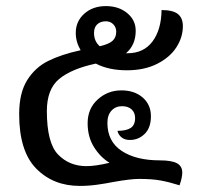

<svg xmlns="http://www.w3.org/2000/svg" viewBox="-20 -605 653 631"><path d="M579 -38Q579 -21 570 4Q535 -7 507 -12Q479 -17 437 -17Q409 -17 353 -7Q328 -2 299.5 2Q271 6 242 6Q155 6 99 -51Q43 -108 43 -230Q43 -299 69 -341Q95 -383 138 -404.5Q181 -426 245 -440Q229 -467 229 -497Q229 -535 257 -560Q285 -585 328 -585Q370 -585 398 -562Q426 -539 426 -504Q426 -457 394 -430H399Q452 -430 481 -468.5Q510 -507 511 -572Q548 -572 564.5 -559Q581 -546 581 -519Q581 -483 560 -450Q539 -417 497 -395.5Q455 -374 397 -374Q337 -374 295 -396Q215 -379 174.5 -345.5Q134 -312 134 -240Q134 -135 171 -97Q208 -59 264 -59Q294 -59 340 -70Q310 -88 289 -121.5Q268 -155 268 -200Q268 -248 301 -278Q334 -308 379 -308Q422 -308 449 -284.5Q476 -261 476 -223Q476 -185 455.5 -165Q435 -145 407 -145Q390 -145 379.5 -153.5Q369 -162 366 -175Q395 -175 409.5 -184.5Q424 -194 424 -217Q424 -235 412.5 -245.5Q401 -256 381 -256Q360 -256 346.5 -241.5Q333 -227 333 -201Q333 -140 380 -109Q427 -78 505 -78Q544 -78 561.5 -68.5Q579 -59 579 -38ZM289 -497Q289 -469 308 -453Q338 -460 350 -471Q362 -482 362 -501Q362 -515 352.5 -525Q343 -535 328 -535Q310 -535 299.5 -525Q289 -515 289 -497Z"/></svg>

Font: Krub Medium
Style: Regular
Weight: 500
Designer: Ekaluck Peanpanawate
Foundry: Cadson Demak Co.,Ltd.
Version: Version 1.000; ttfautohint (v1.6)